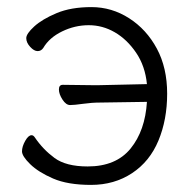

<svg xmlns="http://www.w3.org/2000/svg" viewBox="-20 -505 542 541"><path d="M157 -266 238 -265H260L394 -268Q389 -319 363.5 -356.5Q338 -394 303.5 -414Q269 -434 230 -434Q191 -434 155 -416.5Q119 -399 102 -370Q96 -361 86 -361Q76 -361 65 -373Q54 -385 54 -397.5Q54 -410 76.5 -430.5Q99 -451 139.5 -468Q180 -485 237.5 -485Q295 -485 344 -453.5Q393 -422 422 -368Q451 -314 451 -241Q451 -168 426.5 -109Q402 -50 352 -17Q302 16 236.5 16Q171 16 129.5 -2Q88 -20 65 -42.5Q42 -65 42 -78.5Q42 -92 51 -108Q60 -124 69 -124Q74 -124 78 -118Q101 -84 133.5 -60Q166 -36 227 -36Q307 -36 348 -86.5Q389 -137 394 -218L261 -216Q239 -216 214 -212.5Q189 -209 177.5 -209Q166 -209 156 -224.5Q146 -240 146 -253Q146 -266 157 -266Z"/></svg>

Font: LXGW WenKai Light
Style: Regular
Weight: 300
Designer: LXGW / Fontworks Inc.
Foundry: LXGW / Fontworks Inc.
Version: Version 1.501; October 10, 2024